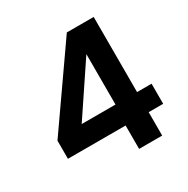

<svg xmlns="http://www.w3.org/2000/svg" viewBox="-163 -864 987 1009"><g transform="rotate(-30 330.5 -360.0)"><path d="M397 -142H47V-252L374 -720H537V-264H625V-142H537V0H397ZM406 -264V-570L201 -264Z"/></g></svg>

Font: SVN-Poppins SemiBold
Style: Regular
Weight: 600
Designer: Ninad Kale (Devanagari), Jonny Pinhorn (Latin)
Foundry: Indian Type Foundry
Version: Version 3.002 2017